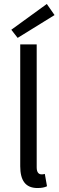

<svg xmlns="http://www.w3.org/2000/svg" viewBox="-20 -936 295 968"><path d="M169 12C190 12 205 9 217 3L206 -59C198 -57 194 -57 189 -57C176 -57 165 -66 165 -92V-712H82V-98C82 -28 107 12 169 12ZM69 -745 255 -860 216 -916 37 -786Z"/></svg>

Font: DAIFUKU Sans
Style: Regular
Weight: 400
Designer: Original font ‘Source Han Sans JP’ : Paul D. Hunt
Foundry: Daifuku
Version: Version 1.000